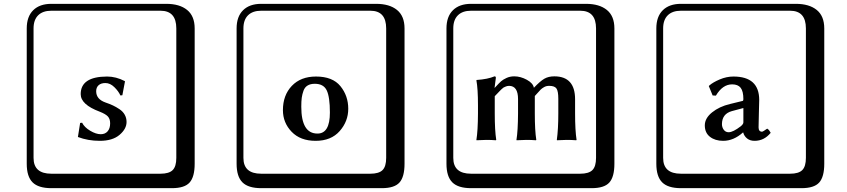

<svg xmlns="http://www.w3.org/2000/svg" viewBox="-20 -774 4438 1006"><path d="M399.9 -129.9 410.2 -130.9Q422.4 -106.9 452.6 -88.9Q482.9 -70.8 507.8 -70.8Q530.8 -70.8 543.9 -85.9Q557.1 -101.1 557.1 -127.9Q557.1 -150.9 545.2 -163.8Q533.2 -176.8 502 -189Q402.8 -226.1 402.8 -280.8Q402.8 -372.6 541 -373Q587.9 -373 633.8 -349.1L634.8 -347.2L621.1 -274.9L610.8 -273.9Q601.1 -295.9 579.1 -317.4Q557.1 -338.9 532.2 -338.9Q509.3 -338.9 496.6 -327.4Q483.9 -315.9 483.9 -295.9Q483.9 -253.9 533.2 -236.8Q556.2 -229 572 -221.4Q587.9 -213.9 606 -201.9Q624 -189.9 633.5 -172.9Q643.1 -155.8 643.1 -134.8Q643.1 -98.6 606.4 -67.4Q569.8 -36.1 502.9 -36.1Q440.9 -36.1 388.2 -56.2ZM249 -717.8Q204.1 -717.8 179.9 -693.8Q155.8 -669.9 155.8 -625V53.2Q155.8 136.2 249 136.2H820.8Q865.7 136.2 884.8 117.2Q903.8 98.1 903.8 53.2V-625Q903.8 -717.8 820.8 -717.8ZM1000 84Q1000 152.8 973.4 182.4Q946.8 211.9 880.9 211.9H249Q181.2 211.9 150.6 181.4Q120.1 150.9 120.1 84V-625Q120.1 -687 154.1 -720.5Q188 -753.9 249 -753.9H851.1Q920.9 -753.9 960.4 -721.9Q1000 -689.9 1000 -625Z M1462.4 -196.8Q1462.4 -274.9 1509 -324Q1555.7 -373 1635.7 -373Q1722.7 -373 1763.7 -322.5Q1804.7 -272 1804.7 -204.1Q1804.7 -138.2 1759.8 -87.2Q1714.8 -36.1 1633.8 -36.1Q1553.7 -36.1 1508.1 -83.5Q1462.4 -130.9 1462.4 -196.8ZM1629.4 -335Q1606.4 -335 1591.6 -325.9Q1576.7 -316.9 1570.1 -298.3Q1563.5 -279.8 1561 -261.5Q1558.6 -243.2 1558.6 -214.8Q1558.6 -73.7 1643.6 -74.2Q1708.5 -74.2 1708.5 -184.1Q1708.5 -266.1 1691.9 -300.5Q1675.3 -335 1629.4 -335ZM1348.6 -717.8Q1303.7 -717.8 1279.5 -693.8Q1255.4 -669.9 1255.4 -625V53.2Q1255.4 136.2 1348.6 136.2H1920.4Q1965.3 136.2 1984.4 117.2Q2003.4 98.1 2003.4 53.2V-625Q2003.4 -717.8 1920.4 -717.8ZM2099.6 84Q2099.6 152.8 2073 182.4Q2046.4 211.9 1980.5 211.9H1348.6Q1280.8 211.9 1250.2 181.4Q1219.7 150.9 1219.7 84V-625Q1219.7 -687 1253.7 -720.5Q1287.6 -753.9 1348.6 -753.9H1950.7Q2020.5 -753.9 2060.1 -721.9Q2099.6 -689.9 2099.6 -625Z M2905.3 -180.2V-256.8Q2905.3 -295.9 2895.8 -310.1Q2886.2 -324.2 2857.4 -324.2Q2842.3 -324.2 2830.8 -317.6Q2819.3 -311 2812.7 -304.4Q2806.2 -297.9 2782.2 -271V-248V-180.2Q2782.2 -90.3 2790 -41L2788.1 -39.1Q2764.2 -41 2738.3 -41L2687 -39.1L2686 -41Q2693.8 -87.9 2694.3 -180.2V-254.9Q2694.3 -323.7 2647.5 -324.2Q2641.6 -324.2 2637 -323Q2632.3 -321.8 2626.7 -319.3Q2621.1 -316.9 2617.7 -314.9Q2614.3 -313 2607.7 -306.4Q2601.1 -299.8 2598.1 -296.9Q2595.2 -293.9 2586.2 -284.4Q2577.1 -274.9 2572.3 -270V-180.2Q2572.3 -90.3 2580.1 -41L2578.1 -39.1Q2554.2 -41 2528.3 -41L2477.1 -39.1L2476.1 -41Q2483.9 -87.9 2484.4 -180.2V-221.2Q2484.4 -310.1 2476.1 -353L2478 -355Q2535.2 -358.9 2571.3 -374Q2578.1 -374 2578.1 -366.2L2571.3 -314H2572.3Q2595.2 -338.9 2605.2 -347.9Q2615.2 -356.9 2633.8 -365.5Q2652.3 -374 2674.3 -374Q2707.5 -374 2740.5 -356Q2773.4 -337.9 2777.3 -314Q2810.5 -349.1 2832.3 -361.6Q2854 -374 2884.3 -374Q2993.2 -374 2993.2 -253.9V-180.2Q2993.2 -90.3 3001 -41L2999 -39.1Q2975.1 -41 2949.2 -41L2898.4 -39.1L2897.5 -41Q2905.3 -96.2 2905.3 -180.2ZM2448.2 -717.8Q2403.3 -717.8 2379.2 -693.8Q2355 -669.9 2355 -625V53.2Q2355 136.2 2448.2 136.2H3020Q3064.9 136.2 3084 117.2Q3103 98.1 3103 53.2V-625Q3103 -717.8 3020 -717.8ZM3199.2 84Q3199.2 152.8 3172.6 182.4Q3146 211.9 3080.1 211.9H2448.2Q2380.4 211.9 2349.9 181.4Q2319.3 150.9 2319.3 84V-625Q2319.3 -687 2353.3 -720.5Q2387.2 -753.9 2448.2 -753.9H3050.3Q3120.1 -753.9 3159.7 -721.9Q3199.2 -689.9 3199.2 -625Z M3875 -208 3814.9 -191.9Q3763.2 -177.7 3762.7 -124Q3762.7 -106.9 3772.2 -94Q3781.7 -81.1 3797.9 -81.1Q3820.8 -81.1 3861.8 -112.8Q3875 -124 3875 -132.8ZM3954.6 -106.9Q3954.6 -84 3972.7 -84Q3977.5 -84 4000 -100.1L4002 -98.1Q4009.8 -94.2 4018.1 -78.1Q3983.9 -36.1 3933.6 -36.1Q3909.7 -36.1 3894.3 -48.6Q3878.9 -61 3874 -80.1H3873Q3824.2 -36.1 3769 -36.1Q3727.1 -36.1 3700 -57.1Q3672.9 -78.1 3672.9 -117.2Q3672.9 -154.3 3710.9 -185.1Q3749 -215.8 3804.7 -229L3870.6 -245.1Q3874.5 -245.1 3875 -253.9Q3875 -295.9 3860.8 -314Q3846.7 -332 3815.9 -332Q3766.1 -332 3731 -272.9L3713.9 -273.9L3693.8 -323.2L3696.8 -326.2Q3714.8 -342.3 3750.7 -357.7Q3786.6 -373 3822.8 -373Q3957.5 -373 3958 -251Q3958 -249 3956.3 -184.6Q3954.6 -120.1 3954.6 -106.9ZM3547.9 -717.8Q3502.9 -717.8 3478.8 -693.8Q3454.6 -669.9 3454.6 -625V53.2Q3454.6 136.2 3547.9 136.2H4119.6Q4164.6 136.2 4183.6 117.2Q4202.6 98.1 4202.6 53.2V-625Q4202.6 -717.8 4119.6 -717.8ZM4298.8 84Q4298.8 152.8 4272.2 182.4Q4245.6 211.9 4179.7 211.9H3547.9Q3480 211.9 3449.5 181.4Q3418.9 150.9 3418.9 84V-625Q3418.9 -687 3452.9 -720.5Q3486.8 -753.9 3547.9 -753.9H4149.9Q4219.7 -753.9 4259.3 -721.9Q4298.8 -689.9 4298.8 -625Z"/></svg>

Font: Linux Biolinum Keyboard
Style: Regular
Weight: 700
Designer: Philipp H. Poll
Foundry: Philipp H. Poll
Version: Version 0.6.1 ; ttfautohint (v0.9)